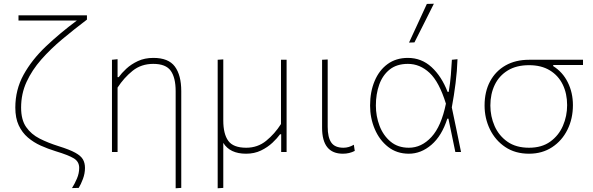

<svg xmlns="http://www.w3.org/2000/svg" viewBox="-20 -814 3174 1028"><path d="M365.5 193Q379.5 171 391.8 142.5Q404 114 404 85Q404 51.5 375.5 34Q347 16.5 277.5 -4.5Q237 -17 198.5 -34.2Q160 -51.5 129.2 -77.8Q98.5 -104 80.2 -143Q62 -182 62 -238Q62 -333.5 106.2 -413.8Q150.5 -494 225.2 -565Q300 -636 391.5 -704H79V-732H445.5V-709Q377.5 -657.5 314.2 -604.8Q251 -552 201.2 -495.5Q151.5 -439 122.2 -375.5Q93 -312 93 -238Q93 -172.5 120 -133.8Q147 -95 192.2 -72Q237.5 -49 293.5 -31.5Q353 -13 383.2 3.8Q413.5 20.5 424.2 39.8Q435 59 435 85Q435 115 424 144.2Q413 173.5 401.5 192Z M920.5 194V-326Q920.5 -398 894.2 -435Q868 -472 800.5 -472Q736 -472 689.8 -434.8Q643.5 -397.5 609.5 -345V0H579.5V-494L609.5 -497V-401H615.5Q630.5 -422 656.2 -446Q682 -470 718.2 -487Q754.5 -504 801.5 -504Q882 -504 916.2 -457.8Q950.5 -411.5 950.5 -326V192Z M1145.5 194V-494L1175.5 -496V-169Q1175.5 -97 1202.2 -60Q1229 -23 1298.5 -23Q1359.5 -23 1405.2 -60.2Q1451 -97.5 1484.5 -150V-494H1514.5V0H1485.5V-95H1479.5Q1464.5 -74 1438.8 -49.8Q1413 -25.5 1377.5 -8.2Q1342 9 1297.5 9Q1211 9 1175.5 -49V192Z M1816 9Q1704.5 9 1704.5 -130V-494L1734.5 -495.5V-135Q1734.5 -78.5 1753.8 -50.8Q1773 -23 1819 -23Q1847.5 -23 1874.5 -39L1879.5 -6Q1850.5 9 1816 9Z M2169 9Q2104.5 9 2058 -27.5Q2011.5 -64 1986.5 -123Q1961.5 -182 1961.5 -249Q1961.5 -322.5 1985.8 -380.2Q2010 -438 2055.2 -471Q2100.5 -504 2164 -504Q2237 -504 2290.8 -454.5Q2344.5 -405 2376.5 -322H2382.5Q2390.5 -369.5 2394 -412.8Q2397.5 -456 2399.5 -494L2429.5 -497Q2427.5 -434 2419.2 -368.5Q2411 -303 2399 -239Q2411.5 -179 2424 -119.5Q2436 -60 2448.5 0H2418Q2408.5 -45 2399.5 -89.5Q2390.5 -134 2381 -178.5H2375Q2345.5 -86.5 2290 -38.8Q2234.5 9 2169 9ZM2169 -23Q2237 -23 2290 -80.5Q2343 -138 2367.5 -259Q2331.5 -375.5 2280 -423.8Q2228.5 -472 2164 -472Q2104.5 -472 2066.5 -441.8Q2028.5 -411.5 2010.5 -361Q1992.5 -310.5 1992.5 -249Q1992.5 -192 2012.2 -140.2Q2032 -88.5 2071.2 -55.8Q2110.5 -23 2169 -23ZM2170 -586Q2194 -638 2218 -690Q2242 -742 2265.5 -793L2303 -794Q2277 -742 2251.2 -690.5Q2225.5 -639 2199 -587Z M2812.5 9Q2738.5 9 2685.2 -26.8Q2632 -62.5 2603.2 -121.5Q2574.5 -180.5 2574.5 -249Q2574.5 -323.5 2604 -378.5Q2633.5 -433.5 2687 -463.8Q2740.5 -494 2812.5 -494H3101.5V-466H2942V-460Q2992.5 -428.5 3020 -373.2Q3047.5 -318 3047.5 -251Q3047.5 -178.5 3018.2 -119.5Q2989 -60.5 2936 -25.8Q2883 9 2812.5 9ZM2812.5 -23Q2881 -23 2926.2 -55.8Q2971.5 -88.5 2994 -140.5Q3016.5 -192.5 3016.5 -251Q3016.5 -313 2993 -361.2Q2969.5 -409.5 2924 -437.2Q2878.5 -465 2812.5 -465Q2745 -465 2698.8 -436.8Q2652.5 -408.5 2629 -359.8Q2605.5 -311 2605.5 -249Q2605.5 -191 2628.2 -139.2Q2651 -87.5 2697 -55.2Q2743 -23 2812.5 -23Z"/></svg>

Font: Heraclito Thin
Style: Regular
Weight: 100
Designer: Kostas Bartsokas (font) & Cristiano Sobral (main changes)
Foundry: Kostas Bartsokas (font) & Cristiano Sobral (main changes)
Version: Version 1.00;July 8, 2020;FontCreator 13.0.0.2655 64-bit